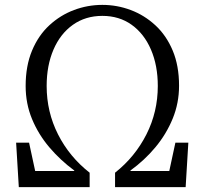

<svg xmlns="http://www.w3.org/2000/svg" viewBox="-20 -766 837 786"><path d="M698 -182H751L740 0H451V-59Q533 -124 579.5 -216Q626 -308 626 -414Q626 -498 598 -563Q570 -628 519 -664.5Q468 -701 399 -701Q330 -701 278.5 -664.5Q227 -628 199 -563Q171 -498 171 -414Q171 -308 217.5 -216Q264 -124 347 -59V0H57L46 -182H99L124 -66H284V-68Q227 -110 182 -163Q137 -216 111 -279Q85 -342 85 -414Q85 -496 111 -558.5Q137 -621 182 -662.5Q227 -704 283 -725Q339 -746 399 -746Q459 -746 515 -725Q571 -704 616 -662.5Q661 -621 687 -559Q713 -497 713 -415Q713 -344 687 -280.5Q661 -217 616.5 -163.5Q572 -110 514 -68V-66H673Z"/></svg>

Font: Shippori Mincho TTF
Style: Regular
Weight: 400
Version: Version 2.100